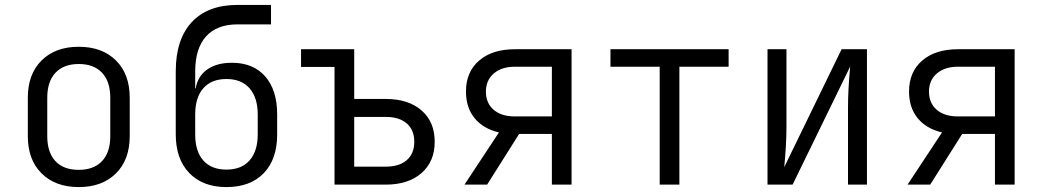

<svg xmlns="http://www.w3.org/2000/svg" viewBox="-20 -750 4240 780"><path d="M93 -197V-353Q93 -449 149 -504.5Q205 -560 300 -560Q395 -560 451 -504.5Q507 -449 507 -353V-197Q507 -101 451 -45.5Q395 10 300 10Q205 10 149 -45.5Q93 -101 93 -197ZM428 -197V-353Q428 -419 394.5 -454.5Q361 -490 300 -490Q239 -490 205.5 -454.5Q172 -419 172 -353V-197Q172 -131 205 -95.5Q238 -60 300 -60Q361 -60 394.5 -95.5Q428 -131 428 -197Z M1106 -285V-204Q1106 -103 1051.5 -46.5Q997 10 900 10Q804 10 749 -47Q694 -104 694 -204V-460Q694 -590 759 -660Q824 -730 945 -730H1081V-651H945Q861 -651 817 -602Q773 -553 773 -460V-391H775Q783 -440 821.5 -467.5Q860 -495 922 -495Q1009 -495 1057.5 -439.5Q1106 -384 1106 -285ZM1027 -285Q1027 -353 994 -391Q961 -429 900 -429Q839 -429 806 -391.5Q773 -354 773 -285V-204Q773 -135 806 -98Q839 -61 900 -61Q961 -61 994 -98.5Q1027 -136 1027 -204Z M1339 0V-478H1203V-550H1419V-348H1547Q1639 -348 1692.5 -301.5Q1746 -255 1746 -174Q1746 -94 1692.5 -47Q1639 0 1547 0ZM1547 -73Q1602 -73 1632.5 -99.5Q1663 -126 1663 -174Q1663 -222 1632.5 -248.5Q1602 -275 1547 -275H1419V-73Z M2007 -212Q1943 -227 1908 -270Q1873 -313 1873 -378Q1873 -458 1926.5 -504Q1980 -550 2072 -550H2302V0H2222V-206H2089L1959 0H1867ZM2222 -277V-479H2072Q2018 -479 1986 -451.5Q1954 -424 1954 -378Q1954 -331 1985.5 -304Q2017 -277 2072 -277Z M2740 0H2660V-479H2460V-550H2940V-479H2740Z M3098 0V-550H3175V-237Q3175 -163 3166 -71L3399 -550H3502V0H3425V-313Q3425 -387 3434 -480L3200 0Z M3807 -212Q3743 -227 3708 -270Q3673 -313 3673 -378Q3673 -458 3726.5 -504Q3780 -550 3872 -550H4102V0H4022V-206H3889L3759 0H3667ZM4022 -277V-479H3872Q3818 -479 3786 -451.5Q3754 -424 3754 -378Q3754 -331 3785.5 -304Q3817 -277 3872 -277Z"/></svg>

Font: JetBrains Mono Semi Light
Style: Regular
Weight: 350
Monospace: yes
Designer: Philipp Nurullin, Konstantin Bulenkov
Foundry: JetBrains
Version: 2.002